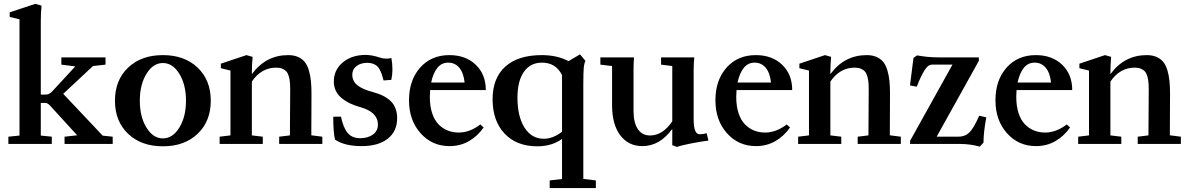

<svg xmlns="http://www.w3.org/2000/svg" viewBox="-20 -746 6163 995"><path d="M23.4 0V-37.6L81.1 -43.5V-646L30.3 -658.2V-682.1L163.1 -726.1L195.3 -716.8Q191.4 -679.2 191.4 -634.8V-255.9H218.8Q235.4 -255.9 251.5 -273.4L370.1 -401.9L297.9 -411.1V-448.7H526.9V-411.1L461.9 -403.8L307.6 -259.8L512.2 -43L564 -37.6V0H314.5V-37.6L379.9 -44.9L241.2 -196.8Q227.1 -212.4 216.3 -212.4H191.4V-43.5L248.5 -37.6V0Z M824.2 12.2Q711.9 12.2 643.8 -52.7Q575.7 -117.7 575.7 -224.1Q575.7 -330.6 643.8 -395.5Q711.9 -460.4 824.2 -460.4Q936 -460.4 1004.2 -395.5Q1072.3 -330.6 1072.3 -224.1Q1072.3 -117.7 1004.2 -52.7Q936 12.2 824.2 12.2ZM739 -84.7Q773.4 -28.8 824.2 -28.8Q875 -28.8 909.4 -84.7Q943.8 -140.6 943.8 -224.1Q943.8 -307.6 909.4 -363.5Q875 -419.4 824.2 -419.4Q773.4 -419.4 739 -363.5Q704.6 -307.6 704.6 -224.1Q704.6 -140.6 739 -84.7Z M1118.2 0V-37.6L1174.3 -44.4V-380.4L1124.5 -392.6V-416L1257.3 -460.4L1289.1 -451.2Q1285.2 -411.1 1285.2 -368.2V-361.8Q1357.4 -460.4 1473.6 -460.4Q1502.9 -460.4 1524.4 -450.9Q1545.9 -441.4 1559.3 -424.8Q1572.8 -408.2 1580.6 -381.8Q1588.4 -355.5 1591.3 -326.4Q1594.2 -297.4 1594.2 -258.3Q1594.2 -114.3 1593.3 -44.9L1650.4 -37.6V0H1426.8V-37.6L1482.4 -44.4Q1483.9 -160.2 1483.9 -280.8Q1483.9 -303.7 1482.4 -319.6Q1481 -335.4 1476.6 -350.8Q1472.2 -366.2 1464.4 -375.2Q1456.5 -384.3 1443.4 -389.9Q1430.2 -395.5 1411.6 -395.5Q1334 -395.5 1285.2 -323.2V-44.4L1341.8 -37.6V0Z M1854 11.2Q1765.6 11.2 1716.3 -22.5Q1707 -56.6 1707 -141.1L1747.1 -141.6Q1758.3 -85.9 1781 -57.9Q1803.7 -29.8 1846.7 -29.8Q1886.7 -29.8 1912.6 -48.8Q1938.5 -67.9 1938.5 -100.1Q1938.5 -165.5 1846.7 -190.9Q1786.6 -207 1748.3 -239.7Q1710 -272.5 1710 -323.7Q1710 -383.3 1756.3 -422.4Q1802.7 -461.4 1875 -461.4Q1906.2 -461.4 1946.8 -448.2Q1978 -437.5 2008.3 -445.3Q2013.7 -417 2013.7 -384.3Q2013.7 -358.9 2007.8 -332L1967.8 -329.1Q1962.4 -348.6 1958.7 -360.1Q1955.1 -371.6 1948.2 -384.5Q1941.4 -397.5 1933.3 -404.3Q1925.3 -411.1 1912.6 -415.8Q1899.9 -420.4 1883.3 -420.4Q1850.1 -420.4 1827.9 -403.8Q1805.7 -387.2 1805.7 -358.9Q1805.7 -325.2 1832.5 -304Q1859.4 -282.7 1910.6 -269.5Q1974.1 -252.9 2006.1 -220.7Q2038.1 -188.5 2038.1 -132.8Q2038.1 -65.4 1989.3 -27.1Q1940.4 11.2 1854 11.2Z M2309.6 11.2Q2218.8 11.2 2159.2 -55.9Q2099.6 -123 2099.6 -226.1Q2099.6 -330.6 2157.2 -395.5Q2214.8 -460.4 2309.1 -460.4Q2393.1 -460.4 2445.3 -410.6Q2497.6 -360.8 2497.6 -279.3H2209Q2207.5 -261.7 2207.5 -243.7Q2207.5 -195.3 2219.7 -158.9Q2231.9 -122.6 2252.9 -101.3Q2273.9 -80.1 2300 -69.6Q2326.2 -59.1 2356.9 -59.1Q2414.6 -59.1 2469.2 -101.1L2486.3 -85.4Q2455.1 -40.5 2410.2 -14.6Q2365.2 11.2 2309.6 11.2ZM2214.4 -318.4H2387.7Q2382.3 -368.7 2360.1 -395Q2337.9 -421.4 2302.7 -421.4Q2267.6 -421.4 2245.8 -393.3Q2224.1 -365.2 2214.4 -318.4Z M2828.6 228.5V189L2892.6 181.6V-25.9Q2839.4 12.2 2764.6 12.2Q2657.2 12.2 2595 -53.7Q2532.7 -119.6 2532.7 -231.4Q2532.7 -341.3 2598.6 -400.9Q2664.6 -460.4 2788.1 -460.4Q2867.2 -460.4 2926.3 -429.2L2985.8 -464.4L3014.2 -430.2Q3007.3 -418.5 3005.1 -393.1Q3002.9 -367.7 3002.9 -307.6V181.2L3067.9 189V228.5ZM2797.9 -26.9Q2846.2 -26.9 2892.6 -63.5V-356.9Q2860.4 -421.4 2788.6 -421.4Q2728.5 -421.4 2695.1 -373.8Q2661.6 -326.2 2661.6 -240.2Q2661.6 -142.6 2698.2 -84.7Q2734.9 -26.9 2797.9 -26.9Z M3308.6 11.2Q3236.8 11.2 3194.3 -44.9Q3151.9 -101.1 3151.9 -201.2V-403.8L3091.3 -411.1V-448.7H3265.6Q3263.2 -414.6 3263.2 -383.8V-170.4Q3263.2 -110.4 3285.4 -77.1Q3307.6 -43.9 3348.6 -43.9Q3414.1 -43.9 3463.9 -117.2V-403.8L3405.8 -411.1V-448.7H3578.1Q3574.7 -417 3574.7 -383.8V-127.9Q3574.7 -50.3 3605.5 -50.3Q3625.5 -50.3 3642.1 -55.7L3651.4 -17.6Q3612.8 -12.7 3561.5 -2.7Q3510.3 7.3 3487.8 15.6L3463.9 6.3V-78.1Q3399.4 11.2 3308.6 11.2Z M3897.5 11.2Q3806.6 11.2 3747.1 -55.9Q3687.5 -123 3687.5 -226.1Q3687.5 -330.6 3745.1 -395.5Q3802.7 -460.4 3897 -460.4Q3981 -460.4 4033.2 -410.6Q4085.4 -360.8 4085.4 -279.3H3796.9Q3795.4 -261.7 3795.4 -243.7Q3795.4 -195.3 3807.6 -158.9Q3819.8 -122.6 3840.8 -101.3Q3861.8 -80.1 3887.9 -69.6Q3914.1 -59.1 3944.8 -59.1Q4002.4 -59.1 4057.1 -101.1L4074.2 -85.4Q4043 -40.5 3998 -14.6Q3953.1 11.2 3897.5 11.2ZM3802.2 -318.4H3975.6Q3970.2 -368.7 3948 -395Q3925.8 -421.4 3890.6 -421.4Q3855.5 -421.4 3833.7 -393.3Q3812 -365.2 3802.2 -318.4Z M4116.2 0V-37.6L4172.4 -44.4V-380.4L4122.6 -392.6V-416L4255.4 -460.4L4287.1 -451.2Q4283.2 -411.1 4283.2 -368.2V-361.8Q4355.5 -460.4 4471.7 -460.4Q4501 -460.4 4522.5 -450.9Q4543.9 -441.4 4557.4 -424.8Q4570.8 -408.2 4578.6 -381.8Q4586.4 -355.5 4589.4 -326.4Q4592.3 -297.4 4592.3 -258.3Q4592.3 -114.3 4591.3 -44.9L4648.4 -37.6V0H4424.8V-37.6L4480.5 -44.4Q4481.9 -160.2 4481.9 -280.8Q4481.9 -303.7 4480.5 -319.6Q4479 -335.4 4474.6 -350.8Q4470.2 -366.2 4462.4 -375.2Q4454.6 -384.3 4441.4 -389.9Q4428.2 -395.5 4409.7 -395.5Q4332 -395.5 4283.2 -323.2V-44.4L4339.8 -37.6V0Z M5057.1 13.7Q5007.8 0 4955.1 0H4696.3V-16.1L4916 -411.1H4811.5Q4799.8 -411.1 4791 -404.8Q4782.2 -398.4 4772 -382.8Q4752.9 -354 4731 -296.9L4695.8 -303.2L4713.9 -445.8L4732.4 -459Q4788.1 -448.7 4843.3 -448.7H5052.7V-430.7L4834 -37.6H4946.3Q4981 -37.6 5003.4 -59.3Q5025.9 -81.1 5054.7 -146.5L5091.3 -137.7Q5076.7 -61 5076.7 -6.8Z M5348.6 11.2Q5257.8 11.2 5198.2 -55.9Q5138.7 -123 5138.7 -226.1Q5138.7 -330.6 5196.3 -395.5Q5253.9 -460.4 5348.1 -460.4Q5432.1 -460.4 5484.4 -410.6Q5536.6 -360.8 5536.6 -279.3H5248Q5246.6 -261.7 5246.6 -243.7Q5246.6 -195.3 5258.8 -158.9Q5271 -122.6 5292 -101.3Q5313 -80.1 5339.1 -69.6Q5365.2 -59.1 5396 -59.1Q5453.6 -59.1 5508.3 -101.1L5525.4 -85.4Q5494.1 -40.5 5449.2 -14.6Q5404.3 11.2 5348.6 11.2ZM5253.4 -318.4H5426.8Q5421.4 -368.7 5399.2 -395Q5377 -421.4 5341.8 -421.4Q5306.6 -421.4 5284.9 -393.3Q5263.2 -365.2 5253.4 -318.4Z M5567.4 0V-37.6L5623.5 -44.4V-380.4L5573.7 -392.6V-416L5706.5 -460.4L5738.3 -451.2Q5734.4 -411.1 5734.4 -368.2V-361.8Q5806.6 -460.4 5922.9 -460.4Q5952.1 -460.4 5973.6 -450.9Q5995.1 -441.4 6008.5 -424.8Q6022 -408.2 6029.8 -381.8Q6037.6 -355.5 6040.5 -326.4Q6043.5 -297.4 6043.5 -258.3Q6043.5 -114.3 6042.5 -44.9L6099.6 -37.6V0H5876V-37.6L5931.6 -44.4Q5933.1 -160.2 5933.1 -280.8Q5933.1 -303.7 5931.6 -319.6Q5930.2 -335.4 5925.8 -350.8Q5921.4 -366.2 5913.6 -375.2Q5905.8 -384.3 5892.6 -389.9Q5879.4 -395.5 5860.8 -395.5Q5783.2 -395.5 5734.4 -323.2V-44.4L5791 -37.6V0Z"/></svg>

Font: Elstob 8pt SemiBold
Style: Regular
Weight: 600
Designer: Peter S. Baker
Version: Version 1.015